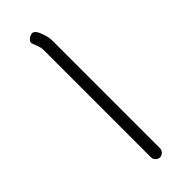

<svg xmlns="http://www.w3.org/2000/svg" viewBox="34 -213 450 450"><g transform="rotate(45 258.5 11.5)"><path d="M467 7C467 -0.9 459.9 -8 452 -8H97C87.7 -8 78.7 -6.3 70 -3L60 1C51 5.5 47.6 10.9 49.8 17.4C52.5 25.6 59.9 35.1 70 29L81 25C86.3 23 91.7 22 97 22H452C459.9 22 467 14.9 467 7Z"/></g></svg>

Font: MewTooHand
Style: Regular
Weight: 400
Designer: Mew Too, Robert Jablonski
Version: Version 0.77